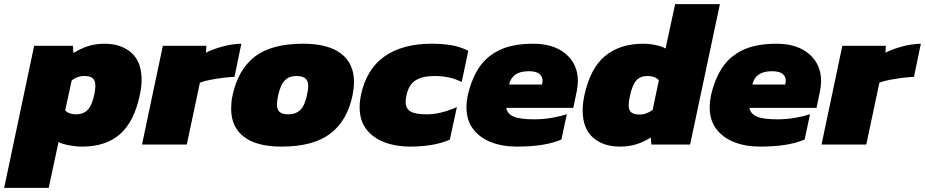

<svg xmlns="http://www.w3.org/2000/svg" viewBox="-80 -694 4442 922"><path d="M-60 208 84 -474H270L273 -439Q305 -460 341.5 -472Q378 -484 421 -484Q502 -484 551 -440.5Q600 -397 600 -311Q600 -277 591 -236Q564 -109 496 -49.5Q428 10 315 10Q285 10 252.5 4Q220 -2 201 -12L154 208ZM286 -145Q320 -145 341 -166.5Q362 -188 373 -240Q375 -252 376.5 -262.5Q378 -273 378 -281Q378 -308 365 -318.5Q352 -329 326 -329Q307 -329 291 -323Q275 -317 264 -307L233 -164Q250 -145 286 -145Z M602 0 702 -474H911L909 -441Q940 -457 986.5 -470Q1033 -483 1079 -484L1046 -325Q1020 -324 989 -320Q958 -316 929 -310.5Q900 -305 880 -297L817 0Z M1271 10Q1153 10 1091.5 -37Q1030 -84 1030 -172Q1030 -187 1031.5 -203.5Q1033 -220 1037 -237Q1063 -359 1143 -421.5Q1223 -484 1376 -484Q1496 -484 1558 -436.5Q1620 -389 1620 -300Q1620 -285 1618 -269.5Q1616 -254 1613 -237Q1588 -115 1506.5 -52.5Q1425 10 1271 10ZM1304 -145Q1340 -145 1362 -166Q1384 -187 1394 -237Q1400 -263 1400 -280Q1400 -306 1386.5 -317.5Q1373 -329 1343 -329Q1308 -329 1287.5 -308Q1267 -287 1256 -237Q1250 -210 1250 -192Q1250 -167 1263 -156Q1276 -145 1304 -145Z M1888 10Q1822 10 1767 -10.5Q1712 -31 1679.5 -73Q1647 -115 1647 -179Q1647 -207 1653 -237Q1680 -363 1767 -423.5Q1854 -484 1992 -484Q2047 -484 2089.5 -476.5Q2132 -469 2169 -450L2137 -300Q2082 -329 2007 -329Q1949 -329 1916 -308.5Q1883 -288 1872 -237Q1870 -228 1869 -220Q1868 -212 1868 -205Q1868 -173 1891 -159Q1914 -145 1969 -145Q2005 -145 2042 -154.5Q2079 -164 2114 -180L2080 -23Q2036 -5 1989 2.5Q1942 10 1888 10Z M2402 10Q2332 10 2277.5 -11.5Q2223 -33 2191.5 -75Q2160 -117 2160 -179Q2160 -205 2166 -235Q2183 -311 2218.5 -366.5Q2254 -422 2317.5 -453Q2381 -484 2481 -484Q2580 -484 2637.5 -434.5Q2695 -385 2695 -305Q2695 -294 2693.5 -282Q2692 -270 2690 -258L2673 -176H2351Q2356 -147 2387 -134Q2418 -121 2485 -121Q2529 -121 2572 -128.5Q2615 -136 2642 -146L2616 -24Q2538 10 2402 10ZM2365 -288H2523L2525 -301Q2528 -322 2512.5 -337Q2497 -352 2460 -352Q2417 -352 2394 -335Q2371 -318 2365 -288Z M2896 10Q2817 10 2767.5 -33.5Q2718 -77 2718 -164Q2718 -181 2720 -198.5Q2722 -216 2726 -235Q2754 -366 2825.5 -425Q2897 -484 3009 -484Q3037 -484 3068.5 -477.5Q3100 -471 3116 -461L3162 -674H3377L3234 0H3048L3045 -34Q3013 -13 2977 -1.5Q2941 10 2896 10ZM2991 -144Q3009 -144 3024.5 -150Q3040 -156 3054 -166L3084 -309Q3065 -329 3030 -329Q2994 -329 2975 -307Q2956 -285 2945 -233Q2939 -206 2939 -189Q2939 -164 2952 -154Q2965 -144 2991 -144Z M3570 10Q3500 10 3445.5 -11.5Q3391 -33 3359.5 -75Q3328 -117 3328 -179Q3328 -205 3334 -235Q3351 -311 3386.5 -366.5Q3422 -422 3485.5 -453Q3549 -484 3649 -484Q3748 -484 3805.5 -434.5Q3863 -385 3863 -305Q3863 -294 3861.5 -282Q3860 -270 3858 -258L3841 -176H3519Q3524 -147 3555 -134Q3586 -121 3653 -121Q3697 -121 3740 -128.5Q3783 -136 3810 -146L3784 -24Q3706 10 3570 10ZM3533 -288H3691L3693 -301Q3696 -322 3680.5 -337Q3665 -352 3628 -352Q3585 -352 3562 -335Q3539 -318 3533 -288Z M3865 0 3965 -474H4174L4172 -441Q4203 -457 4249.5 -470Q4296 -483 4342 -484L4309 -325Q4283 -324 4252 -320Q4221 -316 4192 -310.5Q4163 -305 4143 -297L4080 0Z"/></svg>

Font: Kanit ExtraBold
Style: Italic
Weight: 800
Italic angle: -12°
Designer: Katatrad Team
Foundry: CadsonDemak
Version: Version 2.000; ttfautohint (v1.8.3)